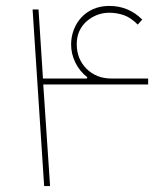

<svg xmlns="http://www.w3.org/2000/svg" viewBox="-20 -628 550 648"><path d="M125 -363H273L275 -367Q249 -387 234.5 -416.5Q220 -446 220 -478Q220 -504 229 -527.5Q238 -551 254.5 -569Q271 -587 295 -597.5Q319 -608 349 -608Q414 -608 460 -562L445 -545Q421 -569 397.5 -577Q374 -585 348 -585Q328 -585 309 -578Q290 -571 274 -557.5Q258 -544 248.5 -524.5Q239 -505 239 -479Q239 -429 272 -396Q305 -363 356 -363H480V-343H126L149 0H129L90 -596H110Z"/></svg>

Font: IBM Plex Sans Arabic Thin
Style: Regular
Weight: 100
Designer: Mike Abbink, Paul van der Laan, Pieter van Rosmalen, Wael Morcos, Khajak Apelian
Foundry: Bold Monday
Version: Version 1.101